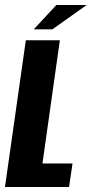

<svg xmlns="http://www.w3.org/2000/svg" viewBox="-22 -753 369 773"><path d="M-2 0 82 -591H219L149 -95H270L256 0ZM114 -635 205 -733H327L189 -635Z"/></svg>

Font: Alumni Sans ExtraBold
Style: Italic
Weight: 800
Italic angle: -8°
Designer: Robert E. Leuschke
Foundry: Robert E. Leuschke
Version: Version 1.016